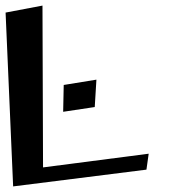

<svg xmlns="http://www.w3.org/2000/svg" viewBox="-75 -633 615 687"><path d="M449 -26 457 -83 79 -34 77 -613 -55 -588 -28 34ZM264 -250 270 -348 153 -329 151 -233Z"/></svg>

Font: Gamestation Warped
Style: Regular
Weight: 400
Designer: Jonas Hecksher
Foundry: Jonas Hecksher, Playtypeª, e-types AS
Version: Version 1.003